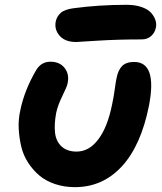

<svg xmlns="http://www.w3.org/2000/svg" viewBox="-20 -769 676 799"><path d="M296.9 -594.2Q251 -594.2 228.3 -620.1Q205.6 -646 211.9 -679.2Q216.3 -700.7 232.7 -715.3Q249 -730 287.1 -734.9Q393.1 -749 505.9 -749Q543 -749 569.8 -739.5Q596.7 -730 609.4 -715.1Q622.1 -700.2 627 -684.8Q631.8 -669.4 628.9 -654.8Q624.5 -632.3 608.6 -618.7Q592.8 -605 569.8 -605Q468.8 -605 384.3 -599.6Q299.8 -594.2 296.9 -594.2ZM292 9.8Q247.6 9.8 209.5 -2.9Q171.4 -15.6 144.5 -38.1Q117.7 -60.5 97.7 -91.1Q77.6 -121.6 68.8 -157.5Q60.1 -193.4 57.9 -232.7Q55.7 -272 64.9 -312Q82 -394 129.9 -476.1Q150.9 -512.2 189.9 -512.2Q228.5 -512.2 249 -486.1Q269.5 -460 261.2 -421.9Q258.8 -408.2 239.7 -369.9Q220.7 -331.5 213.9 -299.8Q205.1 -252.9 209 -217Q212.9 -181.2 236.1 -159.7Q259.3 -138.2 298.8 -138.2Q351.1 -138.2 389.6 -189.7Q428.2 -241.2 446.8 -335.9Q453.1 -364.7 457.5 -397.2Q461.9 -429.7 464.8 -442.9Q471.2 -477.1 488 -494.1Q504.9 -511.2 538.1 -511.2Q634.8 -511.2 600.1 -330.1Q566.9 -163.1 487.1 -76.7Q407.2 9.8 292 9.8Z"/></svg>

Font: Shantell Sans Normal
Style: Bold Italic
Weight: 700
Italic angle: -11.31°
Designer: Stephen Nixon, Anya Danilova, Shantell Martin
Foundry: Arrow Type
Version: Version 1.006;[559af2be0]